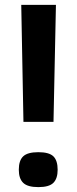

<svg xmlns="http://www.w3.org/2000/svg" viewBox="-20 -760 314 786"><path d="M76 -261 67 -740H209L199 -261ZM57 -65Q57 -103 75 -120Q93 -137 137 -137Q181 -137 198.5 -120Q216 -103 216 -65Q216 -29 198.5 -11.5Q181 6 137 6Q93 6 75 -11.5Q57 -29 57 -65Z"/></svg>

Font: Georama SemiExpanded SemiBold
Style: Regular
Weight: 600
Width: 6
Designer: Jean-Baptiste Levee
Foundry: Production Type
Version: Version 1.001